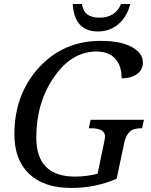

<svg xmlns="http://www.w3.org/2000/svg" viewBox="-20 -928 754 958"><path d="M698.2 -330.1 689 -288.1H685.1Q645 -288.1 626.5 -270.3Q607.9 -252.4 600.1 -215.8L562 -36.1Q456.1 9.8 335.9 9.8Q199.2 9.8 125.5 -60.3Q51.8 -130.4 51.8 -257.8Q51.8 -456.5 173.8 -590.3Q295.9 -724.1 481.9 -724.1Q581.5 -724.1 637.2 -693.8Q692.9 -663.6 692.9 -616.2Q692.9 -579.1 663.1 -558.1Q633.3 -537.1 586.9 -537.1Q586.9 -601.6 554.2 -636.2Q521.5 -670.9 460.9 -670.9Q337.4 -670.9 249.3 -543.2Q161.1 -415.5 161.1 -242.2Q161.1 -46.9 354 -46.9Q410.2 -46.9 466.8 -61L500 -220.2Q503.9 -238.8 503.9 -248Q503.9 -288.1 432.1 -288.1H422.9L432.1 -330.1ZM342.8 -908.2H389.2Q397 -839.8 476.1 -839.8Q555.7 -839.8 584 -908.2H629.9Q613.8 -843.8 570.6 -807.4Q527.3 -771 468.8 -771Q351.1 -771 342.8 -908.2Z"/></svg>

Font: Droid Serif
Style: Italic
Weight: 400
Italic angle: -12°
Designer: Monotype Design team
Foundry: Monotype Imaging Inc.
Version: Version 1.03